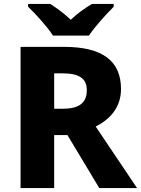

<svg xmlns="http://www.w3.org/2000/svg" viewBox="-20 -951 713 971"><path d="M248 -771H430C459 -816 520 -882 555 -917V-931H445C410 -910 372 -884 338 -851C303 -884 269 -909 234 -931H122V-917C160 -881 219 -816 248 -771ZM304 -714H84V0H254V-268H321L482 0H673L464 -311C537 -348 592 -408 592 -501C592 -643 498 -714 304 -714ZM297 -580C382 -580 419 -553 419 -495C419 -429 378 -401 297 -401H254V-580Z"/></svg>

Font: Noto Sans Arabic ExtBd
Style: Regular
Weight: 800
Designer: Monotype Design Team, Nadine Chahine, Nizar Qandah and Khaled Hosny
Foundry: Monotype Imaging Inc.
Version: Version 2.012